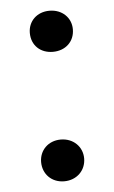

<svg xmlns="http://www.w3.org/2000/svg" viewBox="-44 -547 351 591"><g transform="rotate(-5 131.5 -251.5)"><path d="M131 12C170 12 198 -16 198 -53C198 -89 170 -117 131 -117C92 -117 65 -89 65 -53C65 -16 92 12 131 12ZM65 -452C65 -414 92 -388 131 -388C170 -388 198 -414 198 -452C198 -488 170 -515 131 -515C92 -515 65 -488 65 -452Z"/></g></svg>

Font: TPK Tissa Web Quiz
Style: Regular
Weight: 400
Designer: Jacques Le Bailly, Suppakit Chalermlarp | Katatrad Co.,Ltd.
Foundry: Jacques Le Bailly, Cadson Demak Co.,Ltd.
Version: Version 5.000;Glyphs 3.1.2 (3151)